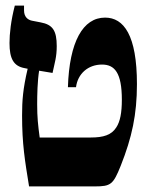

<svg xmlns="http://www.w3.org/2000/svg" viewBox="-20 -667 528 687"><path d="M84 0H319C377 0 385 -7 412 -74C452 -175 470 -257 470 -366C470 -541 423 -604 356 -604C277 -604 228 -518 223 -355H252C258 -403 295 -436 345 -436C390 -436 416 -407 416 -310C416 -264 410 -232 396 -211C379 -184 350 -175 305 -175H122C116 -220 113 -247 113 -294C113 -327 114 -377 120 -414L168 -406C176 -444 183 -463 183 -502C183 -557 169 -579 125 -587L94 -593C80 -596 66 -606 66 -630V-647H33C19 -593 14 -546 14 -513C14 -458 28 -430 69 -423L79 -421C62 -349 59 -307 59 -254C59 -151 69 -93 84 0Z"/></svg>

Font: Noto Serif Hebrew ExtraCondensed Black
Style: Regular
Weight: 900
Width: 2
Designer: Monotype Design Team
Foundry: Monotype Imaging Inc.
Version: Version 2.004